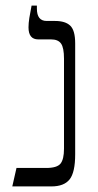

<svg xmlns="http://www.w3.org/2000/svg" viewBox="-20 -667 349 687"><path d="M24 0 39 -66H145Q184 -66 196.5 -81.5Q209 -97 209 -135V-457Q209 -496 198.5 -511Q188 -526 163 -526H117Q82 -526 82 -569Q82 -584 85 -603Q88 -622 93 -647H112V-636Q112 -592 147 -592H177Q214 -592 231.5 -575Q249 -558 249 -512V-115Q249 -50 229 -25Q209 0 164 0Z"/></svg>

Font: Noto Serif Hebrew SemiCondensed Light
Style: Regular
Weight: 300
Width: 4
Designer: Monotype Design Team
Foundry: Monotype Imaging Inc.
Version: Version 2.004; ttfautohint (v1.8.4.7-5d5b)